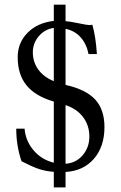

<svg xmlns="http://www.w3.org/2000/svg" viewBox="-20 -737 522 831"><path d="M212.9 74.2V6.8Q176.3 3.9 147.5 -5.9Q118.7 -15.6 73.2 -39.1Q50.3 -105.5 50.3 -180.2H86.4Q90.3 -128.4 124.5 -87.4Q158.7 -46.4 212.9 -32.7V-297.4Q132.8 -320.8 94.7 -367.7Q56.6 -414.6 56.6 -489.7Q56.6 -552.2 99.6 -595.5Q142.6 -638.7 212.9 -646.5V-716.8H263.7V-645.5Q283.2 -644 320.6 -636.2Q357.9 -628.4 367.2 -628.4Q373.5 -628.4 379.4 -630.4Q394 -583 399.4 -502.9H363.3Q354.5 -546.9 329.1 -575.4Q303.7 -604 263.7 -612.3V-369.6Q352.1 -349.6 392.1 -306.2Q432.1 -262.7 432.1 -187Q432.1 -102.5 386.5 -49.8Q340.8 2.9 263.7 7.3V74.2ZM212.9 -385.7V-616.2Q174.3 -610.8 148.2 -580.6Q122.1 -550.3 122.1 -510.7Q122.1 -468.8 145.5 -436.3Q168.9 -403.8 212.9 -385.7ZM263.7 -28.3Q308.6 -31.2 337.6 -64.9Q366.7 -98.6 366.7 -146Q366.7 -194.3 339.6 -230.2Q312.5 -266.1 263.7 -282.2Z"/></svg>

Font: Elstob
Style: Regular
Weight: 400
Designer: Peter S. Baker
Version: Version 1.015